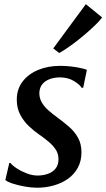

<svg xmlns="http://www.w3.org/2000/svg" viewBox="-20 -868 498 898"><path d="M369 -457.5H362Q352.5 -473 325 -489.5Q297.5 -506 260.5 -506Q234 -506 212.5 -498Q191 -490 178.2 -474.5Q165.5 -459 164 -435Q163.5 -410 175 -389.8Q186.5 -369.5 206.5 -351.8Q226.5 -334 251 -316.5Q277.5 -297 302.8 -275.2Q328 -253.5 344.5 -224.5Q361 -195.5 361 -155.5Q361 -115 344.2 -84Q327.5 -53 298.5 -32.2Q269.5 -11.5 232.2 -0.8Q195 10 153 10Q127 10 96 4.5Q65 -1 39.8 -9.2Q14.5 -17.5 5 -26L23.5 -106H28.5Q39 -93 60 -79.5Q81 -66 106.5 -56.5Q132 -47 155.5 -47Q179.5 -47 202 -54.2Q224.5 -61.5 239 -78.5Q253.5 -95.5 253.5 -124Q253.5 -149.5 240 -169.5Q226.5 -189.5 205.2 -207Q184 -224.5 160 -241Q139 -255.5 115.2 -277.8Q91.5 -300 75 -330.8Q58.5 -361.5 58.5 -402Q58.5 -450.5 85.2 -486Q112 -521.5 158 -540.8Q204 -560 261.5 -560Q287.5 -560 313 -557Q338.5 -554 358.2 -549.5Q378 -545 386.5 -541.5ZM229 -641.5 381.5 -848.5 457.5 -786.5Q450.5 -776 433.8 -759Q417 -742 394.2 -721.8Q371.5 -701.5 346.5 -681.8Q321.5 -662 298 -645.8Q274.5 -629.5 257 -620Z"/></svg>

Font: Merriweather 36pt Medium
Style: Italic
Weight: 500
Italic angle: -7.8°
Version: Version 2.101